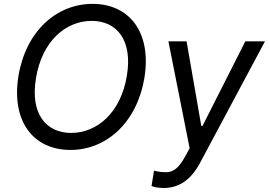

<svg xmlns="http://www.w3.org/2000/svg" viewBox="-20 -757 1375 982"><path d="M718.4 -357.6C756.7 -591.3 642 -737.2 453.8 -737.2C268.5 -737.2 112.9 -597.3 74.6 -369.7C36.2 -136 150.9 9.9 340.6 9.9C524.1 9.9 680 -130 718.4 -357.6ZM164.1 -357.6C195 -546.5 315.7 -650.2 449.2 -650.2C576.7 -650.2 659.4 -552.6 628.9 -369.7C598 -180.8 476.9 -77.1 343.8 -77.1C216.3 -77.1 133.2 -174.4 164.1 -357.6ZM755 194.2C763.8 198.9 787.6 204.5 816.8 204.5C893.8 204.5 955.6 164.8 1002.5 77.1L1335.2 -545.5H1234.7L1015.3 -112.2H1009.6L934.3 -545.5H841.3L949.9 1.1L927.6 42.3C896 99.8 868.3 122.2 834.2 123.6C810.4 123.9 797.2 122.5 767.8 116.1Z"/></svg>

Font: Margiela Sans Text
Style: Italic
Weight: 400
Italic angle: -9.39999°
Designer: Stefan Endress, Andreas Faust
Version: Version 1.100;FEAKit 1.0